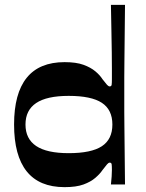

<svg xmlns="http://www.w3.org/2000/svg" viewBox="-20 -760 600 791"><path d="M246 11Q142 11 90 -54Q38 -119 38 -247Q38 -375 90 -439.5Q142 -504 246 -504Q294 -504 324 -493Q354 -482 373 -466Q392 -450 402 -434Q415 -417 421 -410.5Q427 -404 432 -404Q439 -404 440 -411Q441 -418 441 -433Q441 -449 441 -476.5Q441 -504 440.5 -544Q440 -584 439 -633Q438 -682 437 -740H495Q494 -654 493.5 -596.5Q493 -539 492.5 -502Q492 -465 492 -442Q492 -419 492 -403Q492 -387 492 -371Q492 -355 492 -339Q492 -323 492 -299.5Q492 -276 492.5 -238.5Q493 -201 493.5 -143.5Q494 -86 495 0H437Q439 -17 440 -33Q441 -49 441 -60Q441 -76 440 -83Q439 -90 432 -90Q427 -90 421 -83Q415 -76 402 -59Q392 -44 373 -27.5Q354 -11 324 0Q294 11 246 11ZM263 -129Q356 -129 399.5 -157.5Q443 -186 443 -247Q443 -308 399.5 -336.5Q356 -365 263 -365Q173 -365 129 -335.5Q85 -306 85 -247Q85 -188 129 -158.5Q173 -129 263 -129Z"/></svg>

Font: Ojuju
Style: Bold
Weight: 700
Designer: Chisaokwu Joboson, Mirko Velimirovic
Foundry: Udi Foundry
Version: Version 1.000